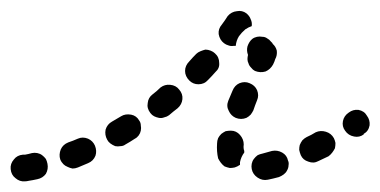

<svg xmlns="http://www.w3.org/2000/svg" viewBox="-38 -308 713 360"><path d="M48 18Q53 9 51 -1Q50 -6 48 -10Q45 -14 41 -17Q37 -20 32 -21Q27 -22 22 -21Q15 -19 9 -18Q6 -18 5 -18Q-6 -17 -12 -9Q-19 -1 -18 9Q-17 20 -9 26Q-1 33 9 32Q12 32 16 31Q23 30 32 28Q42 26 48 18ZM500 12Q503 7 503 2Q504 -3 502 -7Q500 -17 491 -22Q482 -27 472 -25Q462 -22 454 -20Q449 -19 445 -17Q441 -14 438 -10Q435 -6 434 -1Q433 4 434 9Q436 19 445 25Q454 31 464 29Q474 27 485 24Q490 22 494 19Q498 16 500 12ZM140 -35Q136 -44 127 -48Q117 -52 108 -48Q99 -44 90 -41Q80 -37 76 -28Q72 -18 75 -9Q77 -4 81 0Q84 3 89 5Q93 7 98 8Q103 8 108 6Q117 2 127 -2Q137 -6 141 -16Q144 -25 140 -35ZM383 4Q379 1 376 -3Q373 -7 371 -11Q368 -24 369 -39Q369 -44 371 -49Q373 -53 377 -57Q381 -60 385 -62Q390 -63 395 -63Q405 -63 412 -55Q419 -47 419 -37Q418 -30 420 -25Q420 -24 420 -24Q420 -23 420 -23Q420 -23 420 -22Q414 -14 412 -4Q412 -2 412 1Q409 3 407 4Q405 5 402 6Q397 7 393 7Q388 6 383 4ZM590 -30Q591 -35 591 -40Q590 -45 588 -49Q583 -58 573 -61Q563 -64 554 -60Q546 -55 537 -51Q533 -49 529 -45Q526 -41 524 -36Q523 -32 523 -27Q524 -22 526 -17Q530 -8 540 -5Q550 -1 559 -6Q568 -10 578 -15Q582 -18 585 -22Q588 -26 590 -30ZM226 -63Q227 -68 226 -73Q226 -78 223 -82Q218 -91 208 -93Q197 -95 189 -90Q180 -85 172 -80Q163 -75 160 -65Q158 -55 163 -46Q165 -42 169 -39Q173 -36 178 -34Q183 -33 188 -34Q193 -34 197 -37Q206 -42 215 -48Q219 -50 222 -54Q225 -58 226 -63ZM650 -91Q645 -100 634 -102Q624 -103 616 -97Q607 -91 605 -81Q603 -71 609 -63Q615 -54 626 -52Q636 -50 644 -56V-57Q653 -62 655 -73Q656 -83 650 -91ZM404 -87Q409 -85 414 -85Q419 -85 424 -87Q428 -89 432 -93Q435 -97 437 -101Q440 -110 444 -120Q448 -129 444 -139Q440 -148 430 -152Q421 -156 411 -152Q402 -148 398 -138Q394 -128 390 -119Q386 -109 391 -100Q395 -91 404 -87ZM298 -140Q292 -148 281 -149Q271 -150 263 -144Q256 -137 248 -131Q240 -125 239 -115Q237 -105 244 -96Q247 -92 251 -90Q255 -88 260 -87Q265 -86 270 -88Q275 -89 279 -92Q287 -99 295 -105Q303 -112 304 -122Q305 -132 298 -140ZM365 -208Q362 -211 357 -213Q352 -215 347 -215Q343 -214 338 -212Q333 -210 330 -207Q323 -200 317 -193Q309 -185 309 -175Q309 -165 317 -157Q324 -150 334 -150Q345 -150 352 -158Q359 -165 366 -173Q374 -180 373 -190Q373 -201 365 -208ZM435 -235Q439 -238 444 -239Q449 -240 454 -239Q459 -239 463 -236Q467 -234 470 -230Q472 -228 473 -227Q473 -226 473 -226Q479 -221 481 -213Q482 -204 478 -197Q477 -193 474 -187Q469 -178 460 -174Q450 -171 440 -175Q436 -177 433 -181Q429 -185 428 -189Q426 -193 426 -197Q426 -201 427 -205Q424 -213 426 -221Q429 -230 435 -235ZM382 -227Q374 -233 372 -244Q371 -254 378 -262Q384 -270 389 -278Q396 -286 406 -287Q416 -289 424 -283Q430 -278 432 -272Q435 -266 434 -259Q428 -257 422 -253Q415 -247 410 -240Q405 -232 404 -222Q403 -222 402 -222Q401 -222 400 -222Q395 -221 390 -223Q386 -224 382 -227Z"/></svg>

Font: FRB American Cursive Guidelines Dashed Black
Style: Bold Italic
Weight: 900
Italic angle: -25°
Version: Version 2.0;Modular Font Editor K font №1